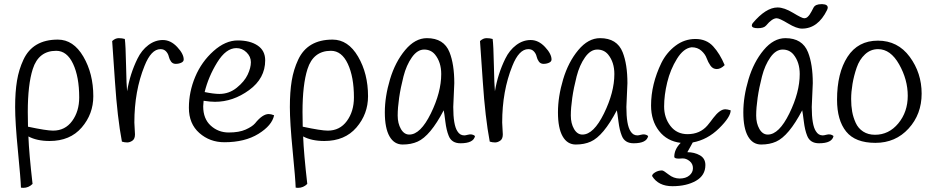

<svg xmlns="http://www.w3.org/2000/svg" viewBox="-20 -689 4504 926"><path d="M117 -31Q120 50 137 198Q118 217 92 217Q87 217 81 216Q80 177 66.5 39Q53 -99 53 -172.5Q53 -246 62 -300Q71 -354 93 -401Q138 -498 259 -498Q334 -498 382 -416Q430 -334 430 -225Q430 -139 374 -74Q318 -9 219 -9Q158 -9 117 -31ZM251 -444Q166 -444 138 -356Q114 -281 114 -149Q114 -101 115 -78Q204 -59 236 -59Q294 -59 328 -105.5Q362 -152 362 -219Q362 -318 332.5 -381Q303 -444 251 -444Z M628 -98 631 -41Q631 -19 618.5 -10.5Q606 -2 593.5 -2Q581 -2 568 -6Q546 -122 534.5 -295Q523 -468 521 -491Q536 -505 552.5 -505Q569 -505 582 -501Q586 -472 588 -373Q590 -274 593 -249Q607 -333 643 -406Q663 -447 695.5 -471.5Q728 -496 765.5 -496Q803 -496 834.5 -462.5Q866 -429 866 -402Q866 -392 854 -386.5Q842 -381 827.5 -381Q813 -381 805 -392Q797 -403 794 -416.5Q791 -430 781 -441Q771 -452 754 -452Q709 -452 677 -371Q628 -250 628 -98Z M962 -203Q960 -183 960 -176Q960 -116 996.5 -83Q1033 -50 1083 -50Q1133 -50 1164.5 -64Q1196 -78 1210 -94Q1246 -139 1276 -139Q1287 -139 1302 -133Q1292 -84 1226.5 -43.5Q1161 -3 1062 -3Q992 -3 941.5 -47.5Q891 -92 891 -169Q891 -246 921.5 -318.5Q952 -391 1009.5 -442.5Q1067 -494 1126.5 -494Q1186 -494 1222.5 -469.5Q1259 -445 1259 -398Q1259 -311 1181.5 -254.5Q1104 -198 1017 -198Q994 -198 962 -203ZM1038 -236Q1085 -236 1122 -266Q1159 -296 1174.5 -329Q1190 -362 1190 -389Q1190 -416 1169 -436.5Q1148 -457 1120 -457Q1070 -457 1027.5 -388Q985 -319 967 -245Q1011 -236 1038 -236Z M1442 -31Q1445 50 1462 198Q1443 217 1417 217Q1412 217 1406 216Q1405 177 1391.5 39Q1378 -99 1378 -172.5Q1378 -246 1387 -300Q1396 -354 1418 -401Q1463 -498 1584 -498Q1659 -498 1707 -416Q1755 -334 1755 -225Q1755 -139 1699 -74Q1643 -9 1544 -9Q1483 -9 1442 -31ZM1576 -444Q1491 -444 1463 -356Q1439 -281 1439 -149Q1439 -101 1440 -78Q1529 -59 1561 -59Q1619 -59 1653 -105.5Q1687 -152 1687 -219Q1687 -318 1657.5 -381Q1628 -444 1576 -444Z M2171 -288 2166 -173Q2166 -86 2186 -56Q2198 -36 2219 -36Q2225 -36 2236 -39Q2257 -45 2271 -33Q2264 2 2201 2Q2158 2 2144 -34Q2133 -61 2128 -101.5Q2123 -142 2120 -157Q2055 -33 1994 -6Q1963 8 1922 8Q1881 8 1858.5 -31.5Q1836 -71 1836 -147Q1836 -223 1861 -306.5Q1886 -390 1934 -447.5Q1982 -505 2039 -505Q2121 -505 2148 -437Q2171 -379 2171 -288ZM1954 -40Q2008 -40 2058 -142Q2108 -244 2108 -332Q2108 -389 2078 -426Q2058 -450 2025.5 -450Q1993 -450 1966.5 -412.5Q1940 -375 1926 -320.5Q1912 -266 1905 -217.5Q1898 -169 1898 -131.5Q1898 -94 1913.5 -67Q1929 -40 1954 -40Z M2402 -98 2405 -41Q2405 -19 2392.5 -10.5Q2380 -2 2367.5 -2Q2355 -2 2342 -6Q2320 -122 2308.5 -295Q2297 -468 2295 -491Q2310 -505 2326.5 -505Q2343 -505 2356 -501Q2360 -472 2362 -373Q2364 -274 2367 -249Q2381 -333 2417 -406Q2437 -447 2469.5 -471.5Q2502 -496 2539.5 -496Q2577 -496 2608.5 -462.5Q2640 -429 2640 -402Q2640 -392 2628 -386.5Q2616 -381 2601.5 -381Q2587 -381 2579 -392Q2571 -403 2568 -416.5Q2565 -430 2555 -441Q2545 -452 2528 -452Q2483 -452 2451 -371Q2402 -250 2402 -98Z M3006 -288 3001 -173Q3001 -86 3021 -56Q3033 -36 3054 -36Q3060 -36 3071 -39Q3092 -45 3106 -33Q3099 2 3036 2Q2993 2 2979 -34Q2968 -61 2963 -101.5Q2958 -142 2955 -157Q2890 -33 2829 -6Q2798 8 2757 8Q2716 8 2693.5 -31.5Q2671 -71 2671 -147Q2671 -223 2696 -306.5Q2721 -390 2769 -447.5Q2817 -505 2874 -505Q2956 -505 2983 -437Q3006 -379 3006 -288ZM2789 -40Q2843 -40 2893 -142Q2943 -244 2943 -332Q2943 -389 2913 -426Q2893 -450 2860.5 -450Q2828 -450 2801.5 -412.5Q2775 -375 2761 -320.5Q2747 -266 2740 -217.5Q2733 -169 2733 -131.5Q2733 -94 2748.5 -67Q2764 -40 2789 -40Z M3254 76Q3232 76 3232 67Q3232 31 3263 0Q3197 -8 3158.5 -57.5Q3120 -107 3120 -180Q3120 -283 3170 -386Q3195 -436 3238 -468.5Q3281 -501 3334 -501Q3387 -501 3419.5 -465.5Q3452 -430 3475 -375Q3456 -356 3437 -356Q3418 -356 3406.5 -372.5Q3395 -389 3388 -408.5Q3381 -428 3362.5 -444.5Q3344 -461 3316 -461Q3277 -457 3245 -405.5Q3213 -354 3198 -292Q3183 -230 3183 -175.5Q3183 -121 3213.5 -81.5Q3244 -42 3296 -42Q3356 -42 3392 -84Q3407 -102 3420 -120Q3452 -162 3478 -162Q3487 -162 3504 -157Q3504 -125 3448 -70Q3392 -15 3321 -2Q3318 4 3309 20Q3300 36 3295 45Q3329 45 3355.5 60Q3382 75 3382 107Q3382 157 3336.5 183Q3291 209 3223 209Q3155 209 3125 160Q3125 151 3140 142Q3155 133 3173 133Q3180 133 3204.5 152.5Q3229 172 3258 172Q3287 172 3304.5 157.5Q3322 143 3322 122Q3322 101 3306 88Q3290 75 3273 75Z M3900 -288 3895 -173Q3895 -86 3915 -56Q3927 -36 3948 -36Q3954 -36 3965 -39Q3986 -45 4000 -33Q3993 2 3930 2Q3887 2 3873 -34Q3862 -61 3857 -101.5Q3852 -142 3849 -157Q3784 -33 3723 -6Q3692 8 3651 8Q3610 8 3587.5 -31.5Q3565 -71 3565 -147Q3565 -223 3590 -306.5Q3615 -390 3663 -447.5Q3711 -505 3768 -505Q3850 -505 3877 -437Q3900 -379 3900 -288ZM3683 -40Q3737 -40 3787 -142Q3837 -244 3837 -332Q3837 -389 3807 -426Q3787 -450 3754.5 -450Q3722 -450 3695.5 -412.5Q3669 -375 3655 -320.5Q3641 -266 3634 -217.5Q3627 -169 3627 -131.5Q3627 -94 3642.5 -67Q3658 -40 3683 -40ZM3675 -566Q3664 -553 3635 -553Q3606 -553 3606 -566Q3606 -571 3610 -577Q3674 -653 3730 -653Q3762 -653 3805 -627Q3848 -601 3858 -601Q3868 -601 3874.5 -607Q3881 -613 3885 -619Q3893 -631 3904 -653Q3913 -669 3942 -669Q3944 -669 3946 -669Q3974 -668 3972 -650L3969 -641Q3925 -551 3848 -551Q3822 -551 3780.5 -576Q3739 -601 3726 -601Q3704 -601 3675 -566Z M4017 -208Q4017 -337 4067.5 -415Q4118 -493 4214 -493Q4310 -493 4367.5 -415Q4425 -337 4425 -237.5Q4425 -138 4362 -69Q4299 0 4202 0Q4105 0 4061 -54.5Q4017 -109 4017 -208ZM4200 -39Q4267 -39 4312.5 -94Q4358 -149 4358 -227Q4358 -305 4316.5 -378.5Q4275 -452 4215 -452Q4179 -452 4152 -427Q4125 -402 4111.5 -362.5Q4098 -323 4091.5 -284Q4085 -245 4085 -211.5Q4085 -178 4090 -150.5Q4095 -123 4107 -96.5Q4119 -70 4143 -54.5Q4167 -39 4200 -39Z"/></svg>

Font: Handlee
Style: Regular
Weight: 400
Designer: Joe Prince
Foundry: Joe Prince
Version: Version 1.001